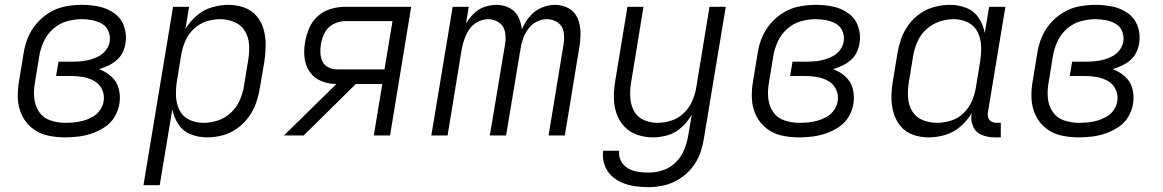

<svg xmlns="http://www.w3.org/2000/svg" viewBox="-20 -558 4792 791"><path d="M248 8Q275 8 303.5 4.5Q332 1 359.5 -8.5Q387 -18 412.5 -35Q438 -52 453 -78Q468 -104 472 -131Q477 -163 469 -193Q461 -223 438.5 -243Q416 -263 388 -273Q407 -279 425.5 -287.5Q444 -296 460 -309.5Q476 -323 485 -341.5Q494 -360 497 -379Q503 -415 491.5 -448.5Q480 -482 452 -502.5Q424 -523 389.5 -530.5Q355 -538 318 -538Q285 -538 251.5 -532Q218 -526 187 -508Q156 -490 132 -462.5Q108 -435 95 -403Q82 -371 77 -337L59 -227Q52 -190 53.5 -153Q55 -116 70 -84Q85 -52 112.5 -30Q140 -8 175 0Q210 8 248 8ZM249 -52Q217 -52 187.5 -62Q158 -72 141 -97Q124 -122 121 -154Q118 -186 124 -218L142 -328Q147 -358 160.5 -387.5Q174 -417 199.5 -439.5Q225 -462 256 -470.5Q287 -479 318 -479Q340 -479 361.5 -474.5Q383 -470 401 -459.5Q419 -449 427 -429Q435 -409 432 -387Q429 -369 417.5 -353Q406 -337 389 -327.5Q372 -318 354 -313Q336 -308 318 -306Q300 -304 282 -304H221L211 -245H272Q298 -245 323 -240.5Q348 -236 369 -224Q390 -212 400.5 -189.5Q411 -167 407 -141Q404 -122 392.5 -105Q381 -88 363 -77.5Q345 -67 326 -61.5Q307 -56 288 -54Q269 -52 249 -52Z M571 205H638L690 -108Q696 -75 714.5 -46.5Q733 -18 765 -5Q797 8 833 8Q864 8 895.5 0Q927 -8 955 -27.5Q983 -47 1003 -74Q1023 -101 1034 -131.5Q1045 -162 1050 -193L1069 -303Q1074 -337 1074.5 -370.5Q1075 -404 1066.5 -435.5Q1058 -467 1037.5 -491.5Q1017 -516 986 -527Q955 -538 921 -538Q888 -538 853.5 -528Q819 -518 791 -494Q763 -470 744 -439L759 -530H693ZM818 -52Q786 -52 759 -65Q732 -78 719 -105Q706 -132 705 -163Q704 -194 709 -225L727 -335Q732 -363 744 -390.5Q756 -418 779 -439.5Q802 -461 830.5 -470Q859 -479 887 -479Q918 -479 946 -467Q974 -455 989 -430Q1004 -405 1006 -374.5Q1008 -344 1003 -313L985 -203Q980 -173 967.5 -144.5Q955 -116 931 -93.5Q907 -71 877.5 -61.5Q848 -52 818 -52Z M1150 0H1231L1446 -212H1555L1520 0H1587L1674 -530H1401Q1373 -530 1343.5 -521.5Q1314 -513 1290 -492Q1266 -471 1254 -442.5Q1242 -414 1237 -385Q1231 -353 1234.5 -320.5Q1238 -288 1256 -262Q1274 -236 1303.5 -224Q1333 -212 1366 -212ZM1369 -272Q1350 -272 1333.5 -280Q1317 -288 1309 -304Q1301 -320 1300 -339Q1299 -358 1302 -376Q1306 -400 1318 -423.5Q1330 -447 1354 -459Q1378 -471 1402 -471H1597L1564 -272Z M1757 0H1824L1882 -354Q1886 -376 1893.5 -397.5Q1901 -419 1914 -438Q1927 -457 1948.5 -468Q1970 -479 1991 -479Q2016 -479 2036 -465Q2056 -451 2060.5 -426.5Q2065 -402 2061 -377L1998 0H2065L2124 -354Q2127 -376 2134.5 -397.5Q2142 -419 2155.5 -438Q2169 -457 2190 -468Q2211 -479 2232 -479Q2258 -479 2278 -465Q2298 -451 2302 -426.5Q2306 -402 2302 -377L2240 0H2307L2367 -365Q2372 -396 2371.5 -426Q2371 -456 2359.5 -483Q2348 -510 2322.5 -524Q2297 -538 2266 -538Q2238 -538 2209.5 -525.5Q2181 -513 2161 -488.5Q2141 -464 2130 -437Q2127 -465 2115 -489Q2103 -513 2078.5 -525.5Q2054 -538 2025 -538Q2001 -538 1976 -529.5Q1951 -521 1932 -502Q1913 -483 1900 -461L1911 -530H1845Z M2652 213Q2684 213 2716.5 205.5Q2749 198 2778.5 179.5Q2808 161 2830 134Q2852 107 2863.5 75.5Q2875 44 2880 12L2970 -530H2903L2848 -195Q2843 -167 2831 -140Q2819 -113 2796.5 -91.5Q2774 -70 2745.5 -61Q2717 -52 2689 -52Q2658 -52 2631.5 -64Q2605 -76 2591.5 -101.5Q2578 -127 2576.5 -157Q2575 -187 2580 -218L2631 -530H2565L2515 -227Q2509 -193 2509 -158.5Q2509 -124 2519 -93Q2529 -62 2551 -38Q2573 -14 2604.5 -3Q2636 8 2670 8Q2701 8 2732.5 -1.5Q2764 -11 2789 -34.5Q2814 -58 2830 -86L2815 2Q2810 32 2798 60.5Q2786 89 2763 111.5Q2740 134 2710.5 143.5Q2681 153 2652 153Q2629 153 2607 149.5Q2585 146 2566.5 135Q2548 124 2538 104.5Q2528 85 2531 63H2465Q2461 91 2469.5 118Q2478 145 2497 164Q2516 183 2541.5 194Q2567 205 2595 209Q2623 213 2652 213Z M3272 8Q3299 8 3327.5 4.5Q3356 1 3383.5 -8.5Q3411 -18 3436.5 -35Q3462 -52 3477 -78Q3492 -104 3496 -131Q3501 -163 3493 -193Q3485 -223 3462.5 -243Q3440 -263 3412 -273Q3431 -279 3449.5 -287.5Q3468 -296 3484 -309.5Q3500 -323 3509 -341.5Q3518 -360 3521 -379Q3527 -415 3515.5 -448.5Q3504 -482 3476 -502.5Q3448 -523 3413.5 -530.5Q3379 -538 3342 -538Q3309 -538 3275.5 -532Q3242 -526 3211 -508Q3180 -490 3156 -462.5Q3132 -435 3119 -403Q3106 -371 3101 -337L3083 -227Q3076 -190 3077.5 -153Q3079 -116 3094 -84Q3109 -52 3136.5 -30Q3164 -8 3199 0Q3234 8 3272 8ZM3273 -52Q3241 -52 3211.5 -62Q3182 -72 3165 -97Q3148 -122 3145 -154Q3142 -186 3148 -218L3166 -328Q3171 -358 3184.5 -387.5Q3198 -417 3223.5 -439.5Q3249 -462 3280 -470.5Q3311 -479 3342 -479Q3364 -479 3385.5 -474.5Q3407 -470 3425 -459.5Q3443 -449 3451 -429Q3459 -409 3456 -387Q3453 -369 3441.5 -353Q3430 -337 3413 -327.5Q3396 -318 3378 -313Q3360 -308 3342 -306Q3324 -304 3306 -304H3245L3235 -245H3296Q3322 -245 3347 -240.5Q3372 -236 3393 -224Q3414 -212 3424.5 -189.5Q3435 -167 3431 -141Q3428 -122 3416.5 -105Q3405 -88 3387 -77.5Q3369 -67 3350 -61.5Q3331 -56 3312 -54Q3293 -52 3273 -52Z M3806 8Q3839 8 3873.5 -2Q3908 -12 3936 -36Q3964 -60 3983 -91Q3978 -63 3988.5 -38Q3999 -13 4024 -2.5Q4049 8 4077 8H4103V-52H4087Q4075 -52 4065 -57Q4055 -62 4051.5 -73Q4048 -84 4050 -95L4122 -530H4055L4037 -422Q4031 -455 4012.5 -483.5Q3994 -512 3962 -525Q3930 -538 3894 -538Q3863 -538 3831.5 -530Q3800 -522 3772 -503Q3744 -484 3724 -457Q3704 -430 3693 -399Q3682 -368 3677 -337L3659 -227Q3653 -194 3652.5 -160Q3652 -126 3661 -94.5Q3670 -63 3690 -38.5Q3710 -14 3741 -3Q3772 8 3806 8ZM3840 -52Q3809 -52 3781 -63.5Q3753 -75 3738 -100Q3723 -125 3721 -156Q3719 -187 3724 -218L3742 -328Q3747 -357 3759.5 -386Q3772 -415 3796 -437Q3820 -459 3850 -469Q3880 -479 3909 -479Q3941 -479 3968 -465.5Q3995 -452 4008 -425Q4021 -398 4022 -367.5Q4023 -337 4018 -305L4000 -195Q3995 -167 3983 -139.5Q3971 -112 3948 -90.5Q3925 -69 3896.5 -60.5Q3868 -52 3840 -52Z M4424 8Q4451 8 4479.5 4.5Q4508 1 4535.5 -8.5Q4563 -18 4588.5 -35Q4614 -52 4629 -78Q4644 -104 4648 -131Q4653 -163 4645 -193Q4637 -223 4614.5 -243Q4592 -263 4564 -273Q4583 -279 4601.5 -287.5Q4620 -296 4636 -309.5Q4652 -323 4661 -341.5Q4670 -360 4673 -379Q4679 -415 4667.5 -448.5Q4656 -482 4628 -502.5Q4600 -523 4565.5 -530.5Q4531 -538 4494 -538Q4461 -538 4427.5 -532Q4394 -526 4363 -508Q4332 -490 4308 -462.5Q4284 -435 4271 -403Q4258 -371 4253 -337L4235 -227Q4228 -190 4229.5 -153Q4231 -116 4246 -84Q4261 -52 4288.5 -30Q4316 -8 4351 0Q4386 8 4424 8ZM4425 -52Q4393 -52 4363.5 -62Q4334 -72 4317 -97Q4300 -122 4297 -154Q4294 -186 4300 -218L4318 -328Q4323 -358 4336.5 -387.5Q4350 -417 4375.5 -439.5Q4401 -462 4432 -470.5Q4463 -479 4494 -479Q4516 -479 4537.5 -474.5Q4559 -470 4577 -459.5Q4595 -449 4603 -429Q4611 -409 4608 -387Q4605 -369 4593.5 -353Q4582 -337 4565 -327.5Q4548 -318 4530 -313Q4512 -308 4494 -306Q4476 -304 4458 -304H4397L4387 -245H4448Q4474 -245 4499 -240.5Q4524 -236 4545 -224Q4566 -212 4576.5 -189.5Q4587 -167 4583 -141Q4580 -122 4568.5 -105Q4557 -88 4539 -77.5Q4521 -67 4502 -61.5Q4483 -56 4464 -54Q4445 -52 4425 -52Z"/></svg>

Font: Iosevka Sparkle Light
Style: Italic
Weight: 300
Italic angle: -9°
Designer: Belleve Invis
Foundry: Belleve Invis
Version: Version 4.5.0; ttfautohint (v1.8.3)